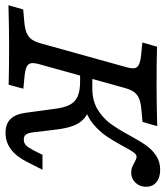

<svg xmlns="http://www.w3.org/2000/svg" viewBox="28 -654 634 737"><g transform="rotate(90 345.5 -285.0)"><path d="M-3.3 0 12.8 -56.5 56.7 -60.4Q86.1 -62.8 102.3 -69.5Q118.6 -76.3 127.8 -89.2Q137 -102.2 143.5 -125.8L232.3 -445.2Q239.6 -468.8 238.5 -481.8Q237.3 -494.7 224 -501Q210.6 -507.4 181.3 -509.9L139.6 -513.8L155.7 -570.2Q217.7 -568.5 304.5 -568.5H307.3H307Q368.1 -568.5 460.7 -571L444.6 -514.5L400.7 -510.6Q371.3 -508.2 355 -501.4Q338.8 -494.7 329.6 -481.7Q320.3 -468.8 313.8 -445.2L225.1 -125.8Q217.8 -102.1 218.9 -89.2Q220 -76.3 233 -69.9Q246 -63.5 275.3 -61.1L317 -57.2L301.7 -0.7Q239.7 -2.4 152.9 -2.4H149.3H150.4Q89.2 -2.4 -3.3 0ZM409.3 -66.5 394.1 -179Q389.5 -214.4 378.9 -235Q368.2 -255.6 347 -265.3Q325.8 -275 289.1 -275H256L268.9 -321.8H314.6Q362.7 -321.8 396 -341.8Q429.2 -361.9 450.5 -390.7Q471.7 -419.6 496.6 -465.5Q517.7 -504.5 534.3 -528Q550.8 -551.4 574 -566.8Q597.2 -582.3 628.3 -582.3Q658.7 -582.3 676 -567.8Q693.4 -553.3 693.4 -527.7Q693.4 -503.8 677.7 -487.4Q662.1 -471.1 638.9 -471.1Q628 -471.1 619.9 -474.1Q611.9 -477.1 600.4 -483.6Q594.7 -486.9 588.7 -489.3Q582.7 -491.8 578 -491.8Q569.8 -491.8 560.9 -479.7Q552.1 -467.6 538.3 -441.1Q517.4 -402.7 499 -375.5Q480.5 -348.4 451.6 -324.4Q422.6 -300.4 384 -291.8L394 -310.5Q419.4 -302.7 435.4 -286.7Q451.4 -270.7 460.3 -245.8Q469.2 -220.9 473.9 -183.1L484.6 -93.5Q486.9 -75.1 493 -67Q499.1 -58.9 511.3 -58.9Q525.7 -58.9 534.2 -67Q542.7 -75.1 554.7 -98.4L570.8 -130.6H628.1L598.3 -71.8Q577.2 -29.7 549.3 -9.2Q521.4 11.3 486.9 11.3Q452.3 11.3 433.5 -7.7Q414.7 -26.7 409.3 -66.5Z"/></g></svg>

Font: Playfair Micro SmCond SmLight
Style: Italic
Weight: 360
Width: 4
Italic angle: -15.6°
Designer: Claus Eggers Sørensen
Foundry: Claus Eggers Sørensen
Version: Version 2.203;Glyphs 3.3 (3326)